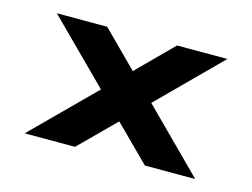

<svg xmlns="http://www.w3.org/2000/svg" viewBox="-59 -616 697 531"><g transform="rotate(15 289.5 -350.0)"><path d="M533.7 -522 361.8 -350.1 533.7 -178.2H389.6L289.6 -277.8L189.5 -178.2H45.4L217.8 -350.1L45.4 -522H189.5L289.6 -421.9L389.6 -522Z"/></g></svg>

Font: Audiowide
Style: Regular
Weight: 400
Designer: Astigmatic (AOETI)
Foundry: Astigmatic (AOETI)
Version: Version 1.002